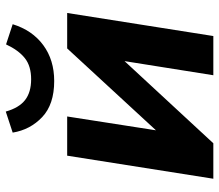

<svg xmlns="http://www.w3.org/2000/svg" viewBox="-67 -693 760 666"><g transform="rotate(-90 313.0 -360.0)"><path d="M26 0 106 -507H242L194 -199L478 -507H601L521 0H385L434 -308L149 0ZM365 -552Q284 -552 240 -593.5Q196 -635 186 -696L259 -720Q272 -674 299 -653Q326 -632 371 -632Q417 -632 444.5 -654Q472 -676 492 -719L562 -696Q541 -628 489.5 -590Q438 -552 365 -552Z"/></g></svg>

Font: Mulish ExtraBold
Style: Italic
Weight: 800
Italic angle: -9°
Designer: Vernon Adams
Foundry: Vernon Adams
Version: Version 3.603; ttfautohint (v1.8.3)